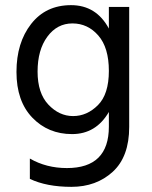

<svg xmlns="http://www.w3.org/2000/svg" viewBox="-20 -534 589 746"><path d="M261.5 -443Q202 -443 164 -391.5Q126 -340 126 -256Q126 -172 168 -127.5Q210 -83 264 -83Q318 -83 360.5 -125.5Q403 -168 403 -258.5Q403 -349 362 -396Q321 -443 261.5 -443ZM482 -41Q482 75 418 133.5Q354 192 257.5 192Q161 192 96 161V82Q160 119 240 119Q403 119 403 -42V-99Q353 -13 260 -13Q167 -13 105.5 -77Q44 -141 44 -254.5Q44 -368 101 -441Q158 -514 256 -514Q354 -514 403 -423V-507H482Z"/></svg>

Font: Hind Mysuru
Style: Regular
Weight: 400
Designer: Manushi Parikh, Hitesh Malaviya
Foundry: Indian Type Foundry
Version: Version 0.703;PS 1.0;hotconv 1.0.86;makeotf.lib2.5.63406